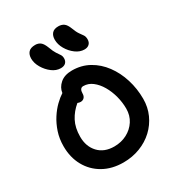

<svg xmlns="http://www.w3.org/2000/svg" viewBox="-235 -1161 1204 1312"><g transform="rotate(-30 366.5 -504.5)"><path d="M351 10Q261 10 193 -28.5Q125 -67 87.5 -135Q50 -203 50 -290Q50 -350 67 -401Q84 -452 110.5 -493Q137 -534 167.5 -563.5Q198 -593 225 -610Q230 -651 264.5 -681Q299 -711 358 -711Q432 -711 492 -677.5Q552 -644 595 -586Q638 -528 661 -454Q684 -380 684 -300Q684 -234 658.5 -177.5Q633 -121 588 -79Q543 -37 482 -13.5Q421 10 351 10ZM181 -290Q181 -213 226.5 -164.5Q272 -116 351 -116Q406 -116 451 -139.5Q496 -163 523 -204.5Q550 -246 550 -300Q550 -349 537 -398.5Q524 -448 500 -489Q476 -530 443.5 -555Q411 -580 372 -580Q357 -580 350 -569Q343 -558 343 -539Q343 -518 332 -506.5Q321 -495 304 -495Q292 -495 280 -500Q234 -462 207.5 -411.5Q181 -361 181 -290ZM506 -792Q470 -792 437 -816.5Q404 -841 383 -877.5Q362 -914 362 -951Q362 -982 378 -1000.5Q394 -1019 428 -1019Q454 -1019 471.5 -1006.5Q489 -994 502 -960Q515 -925 527.5 -907.5Q540 -890 549 -877Q558 -864 558 -842Q558 -819 544 -805.5Q530 -792 506 -792ZM302 -762Q266 -762 233.5 -786.5Q201 -811 179.5 -847.5Q158 -884 158 -920Q158 -951 174.5 -969.5Q191 -988 228 -988Q252 -988 269 -975Q286 -962 300 -925Q313 -889 325 -871Q337 -853 345.5 -840.5Q354 -828 354 -810Q354 -788 340.5 -775Q327 -762 302 -762Z"/></g></svg>

Font: Shantell Sans Normal
Style: Regular
Weight: 600
Designer: Stephen Nixon, Anya Danilova, Shantell Martin
Foundry: Arrow Type
Version: Version 1.009;[a7da0bfa3]